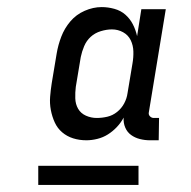

<svg xmlns="http://www.w3.org/2000/svg" viewBox="-20 -713 540 542"><path d="M224 -317Q204 -317 186.5 -322.5Q169 -328 155.5 -339.5Q142 -351 134.5 -367.5Q127 -384 123.5 -402.5Q120 -421 121.5 -440Q123 -459 126 -478L140 -562Q144 -586 153 -609.5Q162 -633 178.5 -652.5Q195 -672 219 -682.5Q243 -693 267 -693Q285 -693 303 -688Q321 -683 334 -671.5Q347 -660 355 -644.5Q363 -629 367 -611L379 -687H448L400 -395Q399 -389 403.5 -384.5Q408 -380 414 -380H429L428 -317H403Q389 -317 375 -320.5Q361 -324 350 -332Q339 -340 333.5 -353Q328 -366 329 -381Q321 -366 309.5 -354Q298 -342 284.5 -333.5Q271 -325 255 -321Q239 -317 224 -317ZM253 -380Q268 -380 283 -383.5Q298 -387 310.5 -397Q323 -407 330.5 -421Q338 -435 340 -450L354 -534Q357 -551 356.5 -568Q356 -585 349 -599.5Q342 -614 327.5 -622Q313 -630 296 -630Q281 -630 264.5 -625Q248 -620 236 -609Q224 -598 217.5 -582.5Q211 -567 208 -552L194 -468Q192 -452 192.5 -435.5Q193 -419 200.5 -406Q208 -393 222.5 -386.5Q237 -380 253 -380ZM371 -191H88V-245H371Z"/></svg>

Font: Iosevka
Style: Italic
Weight: 400
Italic angle: -9°
Monospace: yes
Designer: Belleve Invis
Foundry: Belleve Invis
Version: Version 32.5.0; ttfautohint (v1.8.4)